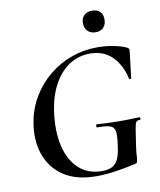

<svg xmlns="http://www.w3.org/2000/svg" viewBox="-91 -897 815 981"><g transform="rotate(-10 316.5 -406.5)"><path d="M330 12Q226 12 160.5 -32Q95 -76 69.5 -151Q44 -226 61 -319Q74 -389 109.5 -447Q145 -505 197 -547.5Q249 -590 313 -613Q377 -636 447 -636Q491 -636 533.5 -627.5Q576 -619 599 -607Q606 -603 607 -599Q608 -595 607 -584L591 -450Q590 -447 585.5 -447Q581 -447 580 -450Q563 -524 519 -567.5Q475 -611 405 -611Q345 -611 297.5 -580Q250 -549 218 -491.5Q186 -434 174 -356Q159 -251 177.5 -173Q196 -95 243.5 -52Q291 -9 363 -9Q395 -9 415.5 -19.5Q436 -30 447.5 -55.5Q459 -81 464 -126Q471 -174 467.5 -196.5Q464 -219 443.5 -226Q423 -233 377 -233Q372 -233 372.5 -241Q373 -249 377 -249Q438 -245 489.5 -244.5Q541 -244 598 -247Q601 -247 602 -240Q603 -233 598 -233Q585 -234 579 -226.5Q573 -219 569 -194Q565 -169 557 -116Q552 -83 551 -67Q550 -51 549.5 -43.5Q549 -36 547 -28Q546 -22 544 -20Q542 -18 536 -16Q485 -4 431 4Q377 12 330 12ZM454 -713Q428 -713 412.5 -728.5Q397 -744 397 -771Q397 -796 412.5 -810.5Q428 -825 454 -825Q480 -825 494.5 -810.5Q509 -796 509 -771Q509 -744 494.5 -728.5Q480 -713 454 -713Z"/></g></svg>

Font: Cormorant
Style: Bold Italic
Weight: 700
Italic angle: -10°
Designer: Christian Thalmann (Catharsis Fonts)
Foundry: Catharsis Fonts
Version: Version 4.000